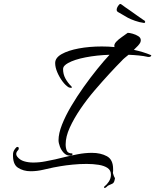

<svg xmlns="http://www.w3.org/2000/svg" viewBox="-20 -831 785 971"><path d="M333 -44Q316 -44 303 -57.5Q290 -71 283 -89.5Q276 -108 276 -122Q276 -156 293.5 -200.5Q311 -245 340 -294Q369 -343 403.5 -391.5Q438 -440 472 -482Q506 -524 534 -554Q470 -552 413 -541Q356 -530 324 -512Q313 -506 306 -498.5Q299 -491 299 -481Q299 -456 310.5 -434.5Q322 -413 342 -393L344 -390Q344 -387 338 -387Q334 -387 328 -389Q312 -398 296 -419.5Q280 -441 269.5 -466Q259 -491 259 -512Q259 -539 292 -557.5Q325 -576 378.5 -586Q432 -596 495 -596Q528 -596 559 -593Q555 -606 567.5 -619.5Q580 -633 598 -645Q616 -657 626 -665Q635 -665 651 -660.5Q667 -656 679.5 -648Q692 -640 692 -628Q692 -623 690 -617Q687 -610 678 -600Q669 -590 657 -579Q680 -574 701.5 -567.5Q723 -561 742 -553Q745 -552 745 -550Q745 -547 740 -544.5Q735 -542 729 -543Q707 -548 681.5 -550.5Q656 -553 630 -554Q620 -546 610.5 -538Q601 -530 596 -524Q570 -498 534 -459Q498 -420 459 -374.5Q420 -329 387 -280.5Q354 -232 333 -186Q312 -140 312 -101Q312 -82 318 -68.5Q324 -55 346 -55V-47Q340 -44 333 -44ZM508 120Q507 120 506.5 116.5Q506 113 510 110Q521 102 531 86.5Q541 71 541 52Q541 30 524 18.5Q507 7 479 2.5Q451 -2 418 -2Q383 -2 347.5 1.5Q312 5 286 9.5Q260 14 250 16Q230 20 198.5 27.5Q167 35 135 35Q98 35 70.5 17Q43 -1 46 -55Q48 -72 64 -87Q65 -88 68 -88Q75 -88 75 -80Q75 -75 71 -71Q62 -62 62 -52Q62 -46 67 -39Q80 -22 101.5 -15.5Q123 -9 148 -9Q179 -9 209.5 -15Q240 -21 259 -25Q276 -29 306.5 -36.5Q337 -44 373.5 -51Q410 -58 445 -58Q489 -58 520.5 -41Q552 -24 552 24Q552 28 552 33.5Q552 39 551 44Q556 61 558.5 65Q561 69 561.5 69.5Q562 70 560 78Q557 94 548 98Q539 102 528 107Q524 109 519.5 114Q515 119 508 120ZM708 -715Q685 -718 662.5 -726Q640 -734 627 -741Q610 -751 599.5 -757Q589 -763 577 -770Q570 -774 570 -782Q570 -790 576.5 -800Q583 -810 588 -811Q589 -811 590 -810.5Q591 -810 592 -810Q601 -803 615.5 -793Q630 -783 643 -774Q655 -765 676 -750.5Q697 -736 707 -729Q710 -728 711.5 -726Q713 -724 714 -722V-720Q714 -715 708 -715Z"/></svg>

Font: The Nautigal
Style: Bold
Weight: 700
Designer: Robert E. Leuschke
Foundry: Robert E. Leuschke
Version: Version 1.100; ttfautohint (v1.8.3)